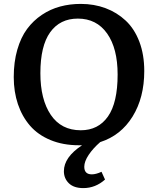

<svg xmlns="http://www.w3.org/2000/svg" viewBox="-20 -734 815 989"><path d="M496.1 -2Q459.5 29.8 436.8 63.7Q414.1 97.7 414.1 125Q414.1 164.1 453.1 164.1Q474.1 164.1 502.9 150.9L521 190.9Q471.7 234.9 409.2 234.9Q360.4 234.9 334.7 210Q309.1 185.1 309.1 147.9Q309.1 75.7 402.8 14.2H386.2Q304.7 14.2 240.2 -12.5Q175.8 -39.1 134.8 -86.4Q93.8 -133.8 72.3 -197.5Q50.8 -261.2 50.8 -336.9Q50.8 -414.6 69.1 -478Q87.4 -541.5 119.4 -584.7Q151.4 -627.9 195.6 -657.5Q239.7 -687 289.8 -700.4Q339.8 -713.9 396 -713.9Q464.8 -713.9 523.7 -691.9Q582.5 -669.9 627.4 -627.9Q672.4 -585.9 697.8 -519.3Q723.1 -452.6 723.1 -368.2Q723.1 -231 662.8 -133.5Q602.5 -36.1 496.1 -2ZM188 -356.9Q188 -221.7 241.7 -142.3Q295.4 -63 396 -63Q486.3 -63 536.1 -134Q585.9 -205.1 585.9 -350.1Q585.9 -484.9 531.7 -561.5Q477.5 -638.2 380.9 -638.2Q289.1 -638.2 238.5 -567.9Q188 -497.6 188 -356.9Z"/></svg>

Font: Literata Book SemiBold
Style: Regular
Weight: 600
Designer: Latin by Veronika Burian and Jose Scaglione. Greek by Irene Vlachou. Cyrillic by Vera Evstafieva
Foundry: TypeTogether
Version: Version 2.003;PS 002.003;hotconv 1.0.88;makeotf.lib2.5.64775